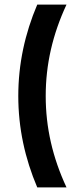

<svg xmlns="http://www.w3.org/2000/svg" viewBox="-20 -820 351 840"><path d="M271 0C210 -131 180 -262 180 -400C180 -538 210 -669 271 -800H143C89 -673 60 -540 60 -400C60 -260 89 -127 143 0Z"/></svg>

Font: Gauge Heavy
Style: Bold
Weight: 900
Designer: Daniel Pimley
Foundry: Daniel Pimley
Version: Version 1.003;PS 001.001;hotconv 1.0.56